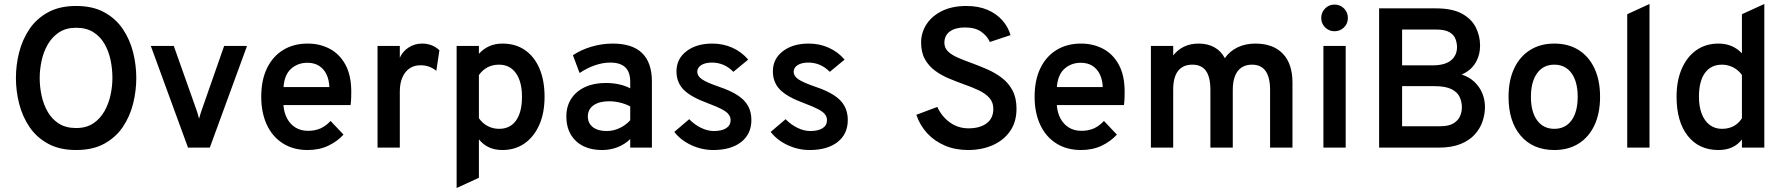

<svg xmlns="http://www.w3.org/2000/svg" viewBox="-20 -742 8966 965"><path d="M362.5 12Q279.5 12 221.5 -19.8Q163.5 -51.5 128 -104.2Q92.5 -157 76.2 -221Q60 -285 60 -350Q60 -415 76.2 -479Q92.5 -543 128 -595.8Q163.5 -648.5 221.5 -680.2Q279.5 -712 362.5 -712Q446.5 -712 504.2 -680.2Q562 -648.5 597.5 -595.8Q633 -543 649 -479Q665 -415 665 -350Q665 -285 649 -221Q633 -157 597.5 -104.2Q562 -51.5 504.2 -19.8Q446.5 12 362.5 12ZM362.5 -98.5Q413.5 -98.5 448.2 -121.5Q483 -144.5 504.5 -182.2Q526 -220 535.5 -264Q545 -308 545 -350Q545 -395.5 535.8 -440Q526.5 -484.5 505.2 -521.5Q484 -558.5 449 -580.5Q414 -602.5 362.5 -602.5Q311.5 -602.5 276.5 -579.2Q241.5 -556 220 -518.5Q198.5 -481 189 -436.5Q179.5 -392 179.5 -350Q179.5 -305 189.2 -260.5Q199 -216 220.2 -179.2Q241.5 -142.5 276.5 -120.5Q311.5 -98.5 362.5 -98.5Z M925 0 738 -511H853.5L965.5 -195Q969.5 -183.5 973.5 -171Q977.5 -158.5 980.5 -145.5Q984 -158.5 987.8 -170.8Q991.5 -183 996 -195L1106.5 -511H1221.5L1034.5 0Z M1526.5 12Q1454 12 1401.5 -21.5Q1349 -55 1321 -115.2Q1293 -175.5 1293 -256Q1293 -339.5 1322 -399.2Q1351 -459 1403.5 -491Q1456 -523 1526.5 -523Q1587 -523 1636.8 -497Q1686.5 -471 1716 -417.2Q1745.5 -363.5 1745.5 -280.5Q1745.5 -267.5 1745 -249.8Q1744.5 -232 1742 -214H1404.5Q1407.5 -175 1423.2 -146Q1439 -117 1465.5 -100.8Q1492 -84.5 1528 -84.5Q1563 -84.5 1590 -96.2Q1617 -108 1641.5 -134L1706.5 -65.5Q1675 -31 1629.8 -9.5Q1584.5 12 1526.5 12ZM1405 -304.5H1635.5Q1634 -341 1620.8 -368.5Q1607.5 -396 1583.5 -411.2Q1559.5 -426.5 1525 -426.5Q1477 -426.5 1443.2 -396.5Q1409.5 -366.5 1405 -304.5Z M1877.5 0V-511H1989.5V-452Q2004.5 -485 2034.8 -504Q2065 -523 2101.5 -523Q2153 -523 2188.5 -489.5L2173 -386Q2154 -401 2135 -407.5Q2116 -414 2093 -414Q2061 -414 2038 -398Q2015 -382 2002.2 -352.5Q1989.5 -323 1989.5 -282.5V0Z M2275 203V-511H2387V-471.5Q2433.5 -523 2505.5 -523Q2571 -523 2618.2 -490.5Q2665.5 -458 2691.2 -398Q2717 -338 2717 -255.5Q2717 -174.5 2690.5 -114.5Q2664 -54.5 2616.5 -21.2Q2569 12 2505 12Q2467.5 12 2438.2 -1.2Q2409 -14.5 2387 -41.5V151.5ZM2488.5 -94.5Q2544 -94.5 2573.8 -136.5Q2603.5 -178.5 2603.5 -255.5Q2603.5 -331.5 2573 -374.2Q2542.5 -417 2488.5 -417Q2455.5 -417 2430 -403.5Q2404.5 -390 2387 -364.5V-148Q2404.5 -122.5 2431 -108.5Q2457.5 -94.5 2488.5 -94.5Z M3006.5 12Q2922.5 12 2874.5 -33.5Q2826.5 -79 2826.5 -157Q2826.5 -208 2851 -245.8Q2875.5 -283.5 2920 -304.2Q2964.5 -325 3024 -325Q3059 -325 3090.8 -318.2Q3122.5 -311.5 3147.5 -298V-331Q3147.5 -380 3122.5 -403.8Q3097.5 -427.5 3047 -427.5Q3010 -427.5 2970.5 -414Q2931 -400.5 2893 -375L2859.5 -464.5Q2901.5 -492.5 2954 -507.8Q3006.5 -523 3059.5 -523Q3158 -523 3207.2 -475.2Q3256.5 -427.5 3256.5 -332V0H3147.5V-43Q3120.5 -16.5 3084 -2.2Q3047.5 12 3006.5 12ZM3029.5 -83.5Q3062 -83.5 3092.8 -97.5Q3123.5 -111.5 3147.5 -137.5V-207Q3125 -219.5 3096.8 -226.2Q3068.5 -233 3041.5 -233Q2991.5 -233 2963 -212.8Q2934.5 -192.5 2934.5 -157Q2934.5 -123 2959.5 -103.2Q2984.5 -83.5 3029.5 -83.5Z M3564.5 12Q3507 12 3454 -12.8Q3401 -37.5 3369 -79L3444 -143Q3470.5 -115.5 3503.5 -99.5Q3536.5 -83.5 3568 -83.5Q3608 -83.5 3630 -97.8Q3652 -112 3652 -138Q3652 -154 3642 -167.2Q3632 -180.5 3607 -193.5Q3582 -206.5 3538 -223Q3452 -254.5 3416 -291.2Q3380 -328 3380 -383.5Q3380 -446 3430 -484.5Q3480 -523 3560 -523Q3614.5 -523 3660.8 -502.2Q3707 -481.5 3740.5 -442.5L3666 -381Q3620.5 -427.5 3558 -427.5Q3524.5 -427.5 3504.5 -414.8Q3484.5 -402 3484.5 -381Q3484.5 -360 3507.8 -343.8Q3531 -327.5 3593.5 -306Q3650.5 -287 3686.8 -263.5Q3723 -240 3739.8 -209.5Q3756.5 -179 3756.5 -139Q3756.5 -68.5 3705.2 -28.2Q3654 12 3564.5 12Z M4049 12Q3991.5 12 3938.5 -12.8Q3885.5 -37.5 3853.5 -79L3928.5 -143Q3955 -115.5 3988 -99.5Q4021 -83.5 4052.5 -83.5Q4092.5 -83.5 4114.5 -97.8Q4136.5 -112 4136.5 -138Q4136.5 -154 4126.5 -167.2Q4116.5 -180.5 4091.5 -193.5Q4066.5 -206.5 4022.5 -223Q3936.5 -254.5 3900.5 -291.2Q3864.5 -328 3864.5 -383.5Q3864.5 -446 3914.5 -484.5Q3964.5 -523 4044.5 -523Q4099 -523 4145.2 -502.2Q4191.5 -481.5 4225 -442.5L4150.5 -381Q4105 -427.5 4042.5 -427.5Q4009 -427.5 3989 -414.8Q3969 -402 3969 -381Q3969 -360 3992.2 -343.8Q4015.5 -327.5 4078 -306Q4135 -287 4171.2 -263.5Q4207.5 -240 4224.2 -209.5Q4241 -179 4241 -139Q4241 -68.5 4189.8 -28.2Q4138.5 12 4049 12Z M4845.5 12Q4781.5 12 4729.2 -10.2Q4677 -32.5 4640.2 -72.2Q4603.5 -112 4585.5 -165L4691 -204.5Q4713 -156.5 4754 -126.8Q4795 -97 4848.5 -97Q4904.5 -97 4938.5 -122Q4972.5 -147 4972.5 -195Q4972.5 -228 4952.5 -250.2Q4932.5 -272.5 4899 -288.2Q4865.5 -304 4825.5 -318Q4788 -331.5 4749.5 -347.5Q4711 -363.5 4679.5 -386.8Q4648 -410 4628.8 -444.2Q4609.5 -478.5 4609.5 -528Q4609.5 -578 4636.5 -619.8Q4663.5 -661.5 4714.5 -686.8Q4765.5 -712 4837.5 -712Q4897 -712 4942.5 -692.8Q4988 -673.5 5017.5 -640.2Q5047 -607 5059 -565.5L4955 -531Q4941.5 -561.5 4911.2 -582.8Q4881 -604 4830.5 -604Q4781.5 -604 4754 -583.8Q4726.5 -563.5 4726.5 -527Q4726.5 -501 4745 -483.2Q4763.5 -465.5 4794.8 -452Q4826 -438.5 4863.5 -425Q4903.5 -410.5 4943.2 -393Q4983 -375.5 5016.2 -350Q5049.5 -324.5 5069.2 -287Q5089 -249.5 5089 -195.5Q5089 -129.5 5057 -83.2Q5025 -37 4969.8 -12.5Q4914.5 12 4845.5 12Z M5413.5 12Q5341 12 5288.5 -21.5Q5236 -55 5208 -115.2Q5180 -175.5 5180 -256Q5180 -339.5 5209 -399.2Q5238 -459 5290.5 -491Q5343 -523 5413.5 -523Q5474 -523 5523.8 -497Q5573.5 -471 5603 -417.2Q5632.5 -363.5 5632.5 -280.5Q5632.5 -267.5 5632 -249.8Q5631.5 -232 5629 -214H5291.5Q5294.5 -175 5310.2 -146Q5326 -117 5352.5 -100.8Q5379 -84.5 5415 -84.5Q5450 -84.5 5477 -96.2Q5504 -108 5528.5 -134L5593.5 -65.5Q5562 -31 5516.8 -9.5Q5471.5 12 5413.5 12ZM5292 -304.5H5522.5Q5521 -341 5507.8 -368.5Q5494.5 -396 5470.5 -411.2Q5446.5 -426.5 5412 -426.5Q5364 -426.5 5330.2 -396.5Q5296.5 -366.5 5292 -304.5Z M5764.5 0V-511H5876.5V-463.5Q5900.5 -493.5 5932.5 -508.2Q5964.5 -523 6004.5 -523Q6049.5 -523 6083.5 -504.2Q6117.5 -485.5 6136 -449.5Q6160.5 -485 6200.2 -504Q6240 -523 6289 -523Q6379 -523 6427.5 -472.2Q6476 -421.5 6476 -326.5V0H6363.5V-289.5Q6363.5 -353.5 6340.8 -385.2Q6318 -417 6272.5 -417Q6241.5 -417 6219.8 -402.5Q6198 -388 6187 -359.5Q6176 -331 6176 -290V0H6063.5V-289.5Q6063.5 -354.5 6041.2 -385.8Q6019 -417 5973 -417Q5925.5 -417 5901 -385.5Q5876.5 -354 5876.5 -292V0Z M6631.5 0V-511H6743.5V0ZM6687 -585Q6659.5 -585 6640 -604.5Q6620.5 -624 6620.5 -651.5Q6620.5 -679.5 6639.8 -699.2Q6659 -719 6687 -719Q6716 -719 6735.2 -699.5Q6754.5 -680 6754.5 -651.5Q6754.5 -623.5 6735 -604.2Q6715.5 -585 6687 -585Z M6911.5 0V-700H7195.5Q7280 -700 7328.8 -672.8Q7377.5 -645.5 7398.2 -602.8Q7419 -560 7419 -513Q7419 -465.5 7396.2 -426.8Q7373.5 -388 7326.5 -367.5Q7365.5 -354.5 7391.5 -329.5Q7417.5 -304.5 7430.5 -272Q7443.5 -239.5 7443.5 -204.5Q7443.5 -168 7431.2 -131.8Q7419 -95.5 7392 -65.8Q7365 -36 7320.2 -18Q7275.5 0 7210.5 0ZM7027 -107.5H7219Q7261.5 -107.5 7285.2 -122Q7309 -136.5 7318.2 -158.2Q7327.5 -180 7327.5 -202.5Q7327.5 -229.5 7316.5 -254Q7305.5 -278.5 7275.5 -293.8Q7245.5 -309 7189 -309H7027ZM7027 -413.5H7179.5Q7242 -413.5 7272.5 -438.5Q7303 -463.5 7303 -505Q7303 -526 7295.2 -546.5Q7287.5 -567 7265 -580.2Q7242.5 -593.5 7199 -593.5H7027Z M7792 12Q7685 12 7623.5 -59.5Q7562 -131 7562 -255Q7562 -337.5 7590 -397.5Q7618 -457.5 7669.8 -490.2Q7721.5 -523 7792 -523Q7863 -523 7914.5 -490.5Q7966 -458 7994 -398Q8022 -338 8022 -255.5Q8022 -173 7994 -113Q7966 -53 7914.5 -20.5Q7863 12 7792 12ZM7792 -94.5Q7847.5 -94.5 7878.5 -137Q7909.5 -179.5 7909.5 -255.5Q7909.5 -332 7878.2 -374.5Q7847 -417 7792 -417Q7737 -417 7705.8 -374.2Q7674.5 -331.5 7674.5 -255Q7674.5 -179.5 7705.8 -137Q7737 -94.5 7792 -94.5Z M8158.5 0V-670.5L8270.5 -722V0Z M8617 12Q8518.5 12 8462.5 -59.5Q8406.5 -131 8406.5 -256Q8406.5 -336.5 8432.8 -396.8Q8459 -457 8506.2 -490Q8553.5 -523 8617.5 -523Q8688.5 -523 8735 -474V-670.5L8847.5 -722V0H8735V-41Q8694 12 8617 12ZM8634.5 -94.5Q8668 -94.5 8693.2 -108Q8718.5 -121.5 8735 -147.5V-365Q8718.5 -389 8691.8 -403Q8665 -417 8634.5 -417Q8579.5 -417 8549.2 -375.5Q8519 -334 8519 -256Q8519 -206 8533 -170Q8547 -134 8573 -114.2Q8599 -94.5 8634.5 -94.5Z"/></svg>

Font: Overpass SemiBold
Style: Regular
Weight: 600
Designer: Delve Withrington, Dave Bailey, Thomas Jockin
Foundry: Delve Fonts LLC
Version: Version 4.000